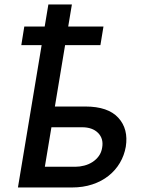

<svg xmlns="http://www.w3.org/2000/svg" viewBox="-20 -829 639 849"><path d="M59.3 0 164.1 -629.3H74.2L87.4 -711.6H177.6L193.9 -809.3H297.9L281.6 -711.6H437.5L424 -629.3H267.8L222.7 -358H357.6Q457.7 -358 503.2 -308.2Q548.7 -258.5 536.2 -180Q529.5 -141.7 510.1 -108.8Q490.8 -76 460.2 -51.7Q429.7 -27.3 388.7 -13.7Q347.7 0 297.6 0ZM178.3 -91.6H312.9Q332.7 -91.6 352.6 -96.8Q372.5 -101.9 389 -112.6Q405.5 -123.2 417.1 -139.2Q428.6 -155.2 431.8 -176.8Q438.6 -216.3 413.4 -241.5Q388.5 -266.3 342.7 -266.3H207.4Z"/></svg>

Font: Inter P Medium
Style: Italic
Weight: 500
Italic angle: 9.39999°
Designer: Rasmus Andersson
Foundry: rsms
Version: Version 3.018;git-588b23468